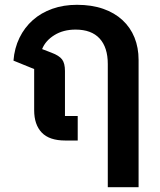

<svg xmlns="http://www.w3.org/2000/svg" viewBox="-20 -584 664 798"><path d="M428 -318Q428 -387 394 -424Q360 -461 294 -461Q243 -461 206 -438Q169 -415 155 -380L194 -365Q226 -353 238 -337Q250 -321 250 -289V-102H303V0H251Q185 0 153.5 -33Q122 -66 122 -126V-297L36 -332Q40 -384 61 -427Q82 -470 116.5 -500.5Q151 -531 197.5 -547.5Q244 -564 300 -564Q361 -564 408.5 -547.5Q456 -531 489 -500.5Q522 -470 539 -428Q556 -386 556 -335V194H428Z"/></svg>

Font: IBM Plex Sans Thai SmBld
Style: Regular
Weight: 600
Designer: Mike Abbink, Paul van der Laan, Pieter van Rosmalen, Ben Mitchell, Mark Frömberg
Foundry: Bold Monday
Version: Version 1.2